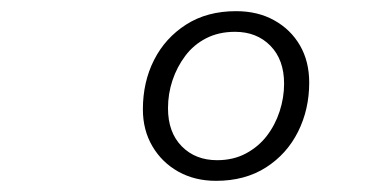

<svg xmlns="http://www.w3.org/2000/svg" viewBox="-20 -730 690 344"><path d="M367 -406Q329 -406 299.5 -422.5Q270 -439 253 -468Q236 -497 236 -534Q236 -583 256 -622.5Q276 -662 313.5 -686Q351 -710 403 -710Q442 -710 471.5 -693.5Q501 -677 517.5 -648.5Q534 -620 534 -582Q534 -534 514 -494Q494 -454 456.5 -430Q419 -406 367 -406ZM369 -443Q398 -443 420.5 -455Q443 -467 458 -486.5Q473 -506 481 -530.5Q489 -555 489 -580Q489 -623 464.5 -648Q440 -673 401 -673Q372 -673 349.5 -661.5Q327 -650 312 -630Q297 -610 289 -586Q281 -562 281 -536Q281 -493 305.5 -468Q330 -443 369 -443Z"/></svg>

Font: Azeret Mono Thin Thin
Style: Italic
Weight: 250
Italic angle: -12°
Version: Version 1.002